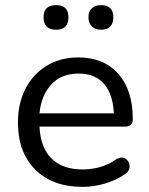

<svg xmlns="http://www.w3.org/2000/svg" viewBox="-20 -720 583 749"><path d="M374 -604Q352 -604 338.5 -617Q325 -630 325 -653Q325 -676 338.5 -688Q352 -700 374 -700Q422 -700 422 -653Q422 -604 374 -604ZM199 -604Q150 -604 150 -653Q150 -700 199 -700Q247 -700 247 -653Q247 -604 199 -604ZM302 9Q185 9 117.5 -58.5Q50 -126 50 -242Q50 -318 80 -375Q110 -432 163 -464Q216 -496 285 -496Q385 -496 441.5 -432Q498 -368 498 -256Q498 -226 468 -226H134Q138 -144 181 -101.5Q224 -59 302 -59Q336 -59 369.5 -68Q403 -77 434 -99Q456 -111 470.5 -100.5Q485 -90 485.5 -71Q486 -52 465 -39Q433 -17 389.5 -4Q346 9 302 9ZM134 -278H424Q421 -351 386.5 -392Q352 -433 287 -433Q219 -433 180 -390.5Q141 -348 134 -278Z"/></svg>

Font: Chiron GoRound TC N
Style: Regular
Weight: 350
Designer: Ryoko NISHIZUKA 西塚涼子 (kana, bopomofo & ideographs); Paul D. Hunt (Latin, Greek & Cyrillic); Sandoll Communications 산돌커뮤니
Foundry: Adobe
Version: Version 1.000;hotconv 1.1.1;makeotfexe 2.6.0